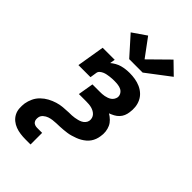

<svg xmlns="http://www.w3.org/2000/svg" viewBox="-291 -882 1182 1182"><g transform="rotate(45 300.0 -291.0)"><path d="M182 205Q159 205 137 202Q115 199 95 191.5Q75 184 58.5 170.5Q42 157 32 138Q22 119 20.5 96.5Q19 74 22 52Q26 28 37 4.5Q48 -19 67 -37.5Q86 -56 109 -68.5Q132 -81 156.5 -88.5Q181 -96 205.5 -98Q230 -100 254 -101H255Q267 -101 279 -101.5Q291 -102 302.5 -104Q314 -106 326 -109Q338 -112 349 -117.5Q360 -123 368.5 -133Q377 -143 379 -155Q381 -167 377.5 -178.5Q374 -190 366.5 -198Q359 -206 349 -211.5Q339 -217 328 -220Q317 -223 305 -224Q293 -225 281 -225H217L234 -326H298Q308 -326 318 -326.5Q328 -327 338 -329Q348 -331 358 -334.5Q368 -338 377 -344Q386 -350 392 -359.5Q398 -369 400 -379Q402 -394 394.5 -407Q387 -420 374.5 -426.5Q362 -433 346.5 -435Q331 -437 316 -437Q305 -437 294.5 -436.5Q284 -436 273.5 -434.5Q263 -433 252.5 -431Q242 -429 231.5 -424.5Q221 -420 212 -412.5Q203 -405 201 -394L194 -349H89L119 -530H224L218 -496Q231 -507 247 -516Q263 -525 279.5 -529.5Q296 -534 313 -536Q330 -538 347 -538Q371 -538 395 -534Q419 -530 440.5 -520.5Q462 -511 479 -495.5Q496 -480 506 -459Q516 -438 518.5 -414Q521 -390 517 -366Q515 -350 508.5 -334.5Q502 -319 490 -306.5Q478 -294 463 -286Q448 -278 432 -272Q449 -262 463.5 -248Q478 -234 486 -216.5Q494 -199 496.5 -178Q499 -157 495 -136Q493 -121 487.5 -106Q482 -91 473 -78Q464 -65 451.5 -54.5Q439 -44 425 -36Q411 -28 396 -22.5Q381 -17 366 -12.5Q351 -8 336 -6Q321 -4 306 -2.5Q291 -1 276 -0.5Q261 0 246 0.5Q231 1 215.5 3Q200 5 185.5 10Q171 15 158 26Q145 37 142 52Q140 62 141 72Q142 82 147.5 89.5Q153 97 162.5 100.5Q172 104 182 104H226V205ZM401 -596H284L174 -719L264 -781L352 -662L479 -787L555 -713Z"/></g></svg>

Font: Iosevka Slab Extended Oblique
Style: Bold
Weight: 700
Width: 7
Italic angle: -9°
Monospace: yes
Designer: Belleve Invis
Foundry: Belleve Invis
Version: Version 11.1.1; ttfautohint (v1.8.3)